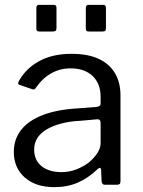

<svg xmlns="http://www.w3.org/2000/svg" viewBox="-20 -762 588 792"><path d="M213 -730V-647Q213 -638 209.5 -635Q206 -632 196 -632H144Q135 -632 132.5 -635Q130 -638 130 -645V-729Q130 -742 140 -742H202Q213 -742 213 -730ZM417 -730V-647Q417 -638 414 -635Q411 -632 401 -632H348Q339 -632 336.5 -635Q334 -638 334 -645V-729Q334 -742 345 -742H406Q417 -742 417 -730ZM382 -64Q345 -28 301.5 -9Q258 10 205 10Q127 10 82 -30Q37 -70 37 -135Q37 -188 67.5 -226.5Q98 -265 156.5 -287.5Q215 -310 301 -315L379 -321Q386 -322 390.5 -325Q395 -328 395 -336V-363Q395 -417 362 -448.5Q329 -480 271 -480Q228 -480 192 -460Q156 -440 128 -400Q125 -395 122 -393.5Q119 -392 113 -394L60 -412Q56 -414 55 -417Q54 -420 58 -428Q87 -480 142 -510Q197 -540 275 -540Q342 -540 386.5 -519.5Q431 -499 454 -460.5Q477 -422 477 -369V-15Q477 -6 473.5 -3Q470 0 463 0H412Q406 0 402.5 -4.5Q399 -9 399 -16L397 -62Q395 -76 382 -64ZM395 -254Q395 -271 381 -270L315 -264Q269 -262 233 -252.5Q197 -243 172 -228Q147 -213 134 -192.5Q121 -172 121 -145Q121 -101 151.5 -76.5Q182 -52 234 -52Q266 -52 295.5 -63.5Q325 -75 348 -93Q370 -112 382.5 -132Q395 -152 395 -171V-254Z"/></svg>

Font: Libre Franklin
Style: Regular
Weight: 400
Designer: Pablo Impallari, Rodrigo Fuenzalida, Nhung Nguyen
Foundry: Impallari Type
Version: Version 3.000